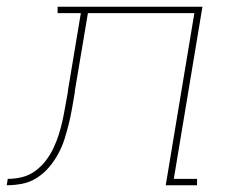

<svg xmlns="http://www.w3.org/2000/svg" viewBox="-76 -550 696 570"><path d="M-56 0 -53 -19Q-32 -19 -11 -24Q10 -29 28 -42Q46 -55 59.5 -72.5Q73 -90 82.5 -110Q92 -130 98.5 -150.5Q105 -171 109.5 -191.5Q114 -212 117.5 -233Q121 -254 125 -274Q125 -277 125.5 -279Q126 -281 126 -283L164 -511H95V-530H525L440 -19H509V0H416L501 -511H185L146 -279Q146 -278 146 -277.5Q146 -277 146 -276V-275Q142 -252 138 -229Q134 -206 128.5 -183.5Q123 -161 116 -138.5Q109 -116 97.5 -94.5Q86 -73 70 -54Q54 -35 33.5 -22Q13 -9 -10 -4.5Q-33 0 -56 0Z"/></svg>

Font: Iosevka Slab Thin Extended
Style: Italic
Weight: 100
Width: 7
Italic angle: -9°
Monospace: yes
Designer: Belleve Invis
Foundry: Belleve Invis
Version: Version 11.1.0; ttfautohint (v1.8.3)